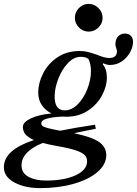

<svg xmlns="http://www.w3.org/2000/svg" viewBox="-132 -711 706 990"><path d="M554 -495Q554 -469 538.5 -441Q523 -413 496 -394.5Q469 -376 435 -376Q418 -376 400 -385L398 -379Q419 -355 419 -311Q419 -266 394 -219Q369 -172 321.5 -140.5Q274 -109 209 -109Q198 -109 192 -110Q81 -105 81 -76Q81 -67 87.5 -61.5Q94 -56 114.5 -50.5Q135 -45 178 -37Q253 -52 358 -68L362 -47Q279 -31 250 -24Q341 -5 378.5 21Q416 47 416 89Q416 137 370.5 176Q325 215 247 237Q169 259 75 259Q-3 259 -57.5 230Q-112 201 -112 151Q-112 62 43 11Q13 -2 -0.5 -18Q-14 -34 -14 -57Q-14 -81 27 -100.5Q68 -120 134 -126Q103 -141 84 -168.5Q65 -196 65 -234Q65 -282 90 -332Q115 -382 163.5 -415Q212 -448 279 -448Q302 -448 321.5 -443Q341 -438 367 -429Q371 -427 385 -422Q399 -417 410.5 -414.5Q422 -412 432 -412Q450 -412 460.5 -420.5Q471 -429 471 -447Q471 -452 467 -463.5Q463 -475 463 -481Q463 -509 477 -523.5Q491 -538 512 -538Q532 -538 543 -526Q554 -514 554 -495ZM337 -345Q337 -381 324 -407Q310 -418 285 -418Q249 -418 218.5 -386Q188 -354 169.5 -307Q151 -260 150 -220Q147 -142 202 -142Q238 -142 269 -173.5Q300 -205 318.5 -252.5Q337 -300 337 -345ZM162 42Q117 34 89 26Q-21 70 -21 142Q-21 181 14.5 200.5Q50 220 106 220Q200 220 258.5 192.5Q317 165 317 121Q317 102 305 89Q293 76 259.5 64.5Q226 53 162 42ZM254 -619Q254 -648 275 -669.5Q296 -691 325 -691Q354 -691 375.5 -669.5Q397 -648 397 -619Q397 -590 375.5 -569Q354 -548 325 -548Q296 -548 275 -569.5Q254 -591 254 -619Z"/></svg>

Font: Ibarra Real Nova SemiBold
Style: Italic
Weight: 600
Italic angle: -22°
Designer: Jose Maria Ribagorda & Octavio Pardo
Foundry: Octavio Pardo
Version: Version 1.014